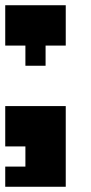

<svg xmlns="http://www.w3.org/2000/svg" viewBox="-20 -559 348 733"><path d="M77 -308V-385H0V-539H231V-385H154V-308ZM0 0V-154H231V154H0V77H77V0Z"/></svg>

Font: Coral Pixels
Style: Regular
Weight: 400
Designer: Tanukizamurai
Foundry: TanukiFont
Version: Version 1.000; ttfautohint (v1.8.4.7-5d5b)